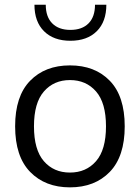

<svg xmlns="http://www.w3.org/2000/svg" viewBox="-20 -786 590 811"><path d="M275.4 -509.8Q380.9 -509.8 443.8 -444.8Q506.8 -379.9 506.8 -252.4Q506.8 -125 443.6 -59.8Q380.4 5.4 275.4 5.4Q170.9 5.4 107.4 -59.8Q43.9 -125 43.9 -252.4Q43.9 -379.9 107.2 -444.8Q170.4 -509.8 275.4 -509.8ZM275.4 -447.8Q207.5 -447.8 165.5 -399.7Q123.5 -351.6 123.5 -252.4Q123.5 -153.3 165.3 -105.2Q207 -57.1 275.4 -57.1Q343.8 -57.1 385.7 -105.2Q427.7 -153.3 427.7 -252.4Q427.7 -351.6 385.7 -399.7Q343.8 -447.8 275.4 -447.8ZM429.2 -766.1Q429.2 -694.3 388.7 -654.1Q348.1 -613.8 277.3 -613.8Q206.5 -613.8 166 -654.1Q125.5 -694.3 125.5 -766.1H173.3Q173.3 -714.8 200.7 -687.3Q228 -659.7 277.3 -659.7Q326.7 -659.7 354 -687.3Q381.3 -714.8 381.3 -766.1Z"/></svg>

Font: Estedad-FD Regular
Style: FD-Regular
Weight: 400
Designer: Amin Abedi
Version: Version 7.3